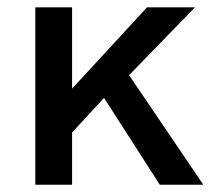

<svg xmlns="http://www.w3.org/2000/svg" viewBox="-20 -508 582 528"><path d="M77.1 0V-487.8H178.2V-264.2L384.3 -487.8H516.1L335 -301.3L539.1 0H419.4L266.1 -238.8L178.2 -143.6V0Z"/></svg>

Font: HK Grotesk SemiBold Legacy
Style: Regular
Weight: 600
Designer: Alfredo Marco Pradil
Foundry: Hanken Design Co.
Version: Version 2.022;PS 002.022;hotconv 1.0.88;makeotf.lib2.5.64775